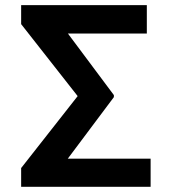

<svg xmlns="http://www.w3.org/2000/svg" viewBox="-20 -720 670 740"><path d="M560.5 0H61.5V-72.3L279.3 -349.6L61.5 -627V-700.2H545.9V-590.8H241.7L418.9 -353.5V-345.7L241.2 -108.4H560.5Z"/></svg>

Font: Pretendard Std SemiBold
Style: Regular
Weight: 600
Designer: Base glyphs from Inter by Rasmus Andersson; Hangeul glyphs from Noto Sans CJK(Source Han Sans) by Jang Soo-young and Kan
Foundry: Kil Hyung-jin
Version: Version 1.309